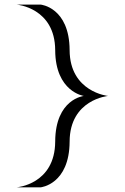

<svg xmlns="http://www.w3.org/2000/svg" viewBox="-20 -720 540 832"><path d="M156.7 91.7C156.7 91.7 280.8 79.2 281.7 -106.7C282.5 -289.2 448.3 -304.2 448.3 -304.2C448.3 -304.2 282.5 -320.8 281.7 -502.5C280.8 -688.3 156.7 -700 156.7 -700H52.5C52.5 -700 218.3 -686.7 219.2 -502.5C220 -321.7 343.3 -304.2 343.3 -304.2C343.3 -304.2 220 -291.7 219.2 -106.7C218.3 79.2 52.5 91.7 52.5 91.7Z"/></svg>

Font: Amy Mono
Style: Regular
Weight: 400
Monospace: yes
Version: Version 001.000